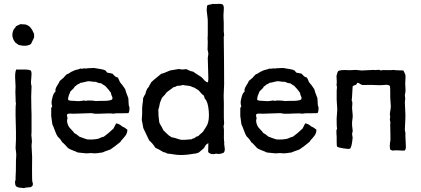

<svg xmlns="http://www.w3.org/2000/svg" viewBox="-20 -784 2160 986"><path d="M155 -611V-591Q141 -561 139 -558Q117 -543 76 -553Q66 -561 60 -564Q35 -594 48 -627Q49 -632 55 -638.5Q61 -645 62 -649Q67 -651 74 -655Q81 -659 85 -660Q89 -659 100 -659Q111 -659 115 -657Q140 -648 152 -616Q153 -616 153 -613Q155 -613 155 -611ZM147 170Q145 171 142.5 173.5Q140 176 139 177Q136 178 122.5 178.5Q109 179 104 182Q99 181 89.5 180.5Q80 180 73 178Q66 176 62 172Q57 165 57 150Q57 148 58.5 144.5Q60 141 60 139V126Q62 107 62 40Q62 36 63 22.5Q64 9 63 2Q63 -2 61.5 -10.5Q60 -19 60 -23Q60 -38 62 -68Q63 -88 60 -189V-220Q60 -245 62 -252Q60 -256 60 -282Q60 -287 59.5 -297.5Q59 -308 59 -313Q59 -318 59.5 -327Q60 -336 60 -340Q60 -349 58.5 -369.5Q57 -390 58 -403.5Q59 -417 63 -427H103Q131 -427 139 -421Q142 -414 142 -404Q142 -394 140.5 -381.5Q139 -369 139 -362Q139 -351 142 -342Q139 -293 141 -230Q141 -224 141.5 -213Q142 -202 142 -197V-105Q142 -102 141.5 -97.5Q141 -93 141 -91Q141 -86 142.5 -75Q144 -64 144 -58Q144 -55 143 -47.5Q142 -40 142 -36Q142 -26 143.5 -7Q145 12 145 22Q145 29 144.5 87.5Q144 146 147 153Q147 154 149 158Q149 164 147 170Z M246 -269 251 -290Q257 -309 265 -313Q262 -327 274 -345Q286 -363 287 -369Q291 -371 296.5 -376.5Q302 -382 306 -384Q308 -388 314 -393.5Q320 -399 322 -402Q328 -403 338 -410Q348 -417 355 -419Q360 -423 374 -426Q388 -429 393 -432Q398 -430 406.5 -432Q415 -434 421 -432Q429 -434 442 -434Q455 -434 462 -435Q469 -434 480.5 -432Q492 -430 501 -428.5Q510 -427 517 -424Q522 -423 525.5 -417.5Q529 -412 531 -411Q534 -410 557 -406Q560 -404 564.5 -398.5Q569 -393 574 -390Q579 -387 585 -386Q587 -382 591 -374Q595 -366 596 -362Q609 -348 623 -326Q625 -315 639 -280Q640 -275 640 -264.5Q640 -254 641 -246Q642 -238 645 -233Q645 -207 639 -203Q625 -202 612.5 -202.5Q600 -203 585 -202.5Q570 -202 561 -200Q550 -203 515 -201Q480 -199 467 -200Q463 -200 458 -201.5Q453 -203 449 -203Q434 -202 403.5 -201.5Q373 -201 358 -200Q354 -200 347 -200.5Q340 -201 334.5 -200.5Q329 -200 325 -197Q322 -192 327 -176Q320 -163 331 -138Q334 -131 345.5 -119.5Q357 -108 361 -101Q372 -96 388 -82Q426 -68 429 -68Q462 -66 486 -72Q502 -80 513 -82Q536 -98 563 -124L576 -150Q590 -150 607 -135Q620 -130 634 -118Q635 -98 617.5 -79Q600 -60 598 -55Q564 -27 546 -16Q511 -4 506 -1Q501 -1 490.5 1Q480 3 473 3Q469 4 459.5 3Q450 2 446 2Q442 2 432.5 3Q423 4 418 3Q411 3 398 1Q385 -1 379 -1Q372 -5 354.5 -11.5Q337 -18 330 -23Q306 -50 300 -53Q289 -71 284 -75L276 -83Q270 -91 261.5 -114.5Q253 -138 249 -145Q248 -150 247 -158.5Q246 -167 245 -174Q244 -181 243 -187V-224Q242 -229 245 -233Q248 -237 248 -239Q243 -252 246 -269ZM558 -282Q557 -285 553.5 -293Q550 -301 550 -307Q537 -326 520 -343Q506 -351 500 -356Q485 -357 472 -364Q465 -363 453 -365Q441 -367 437 -367Q429 -367 415 -363Q401 -359 394 -359Q391 -356 384 -353Q377 -350 375 -348Q368 -341 364 -340Q362 -335 358.5 -331Q355 -327 350 -322.5Q345 -318 342 -315Q342 -314 335.5 -299Q329 -284 330 -271Q336 -266 360 -266Q363 -266 373.5 -265Q384 -264 390 -265Q394 -265 402 -266.5Q410 -268 412 -268Q413 -268 416 -267Q419 -266 421 -266Q423 -266 426 -267Q429 -268 431 -268Q461 -268 473 -265Q476 -266 513 -266Q546 -266 557 -274Q556 -277 557 -278.5Q558 -280 558 -282Z M1131 -47 1134 -23Q1136 -9 1129 0Q1108 10 1090 5Q1065 13 1049 -3L1050 -49Q1039 -43 1036 -38L1027 -23Q1024 -21 1000 0Q994 0 992 3Q984 4 959 8Q920 14 888 11Q879 10 863.5 7.5Q848 5 841 5Q829 -2 819 -3Q793 -19 778 -25Q763 -49 746 -63Q742 -71 732 -92.5Q722 -114 716 -126Q715 -134 712 -148Q709 -162 708 -168Q708 -178 710 -198V-228Q710 -236 712.5 -253.5Q715 -271 715 -280Q725 -301 727 -302Q728 -312 734 -324Q735 -328 740 -333Q745 -338 746 -343Q747 -344 751 -351Q755 -358 757 -362Q766 -371 784 -385.5Q802 -400 808 -405Q818 -407 833 -413.5Q848 -420 853 -422Q881 -426 894 -429Q898 -430 905.5 -428.5Q913 -427 916 -427Q920 -427 926.5 -428Q933 -429 935 -429Q940 -428 945.5 -425Q951 -422 953 -421Q965 -417 972 -416Q975 -413 1013 -389Q1015 -387 1020.5 -382Q1026 -377 1028 -373Q1038 -363 1046 -361Q1050 -363 1050 -380Q1047 -483 1047 -487L1050 -507Q1050 -512 1048 -519.5Q1046 -527 1046 -529Q1048 -578 1046 -589Q1047 -592 1047 -611V-630V-676Q1047 -686 1044.5 -704Q1042 -722 1041.5 -730.5Q1041 -739 1044 -756Q1047 -759 1057.5 -760.5Q1068 -762 1071 -764Q1077 -763 1100 -764Q1123 -765 1126 -758Q1129 -752 1129.5 -745Q1130 -738 1129 -728.5Q1128 -719 1128 -715Q1127 -706 1128 -689Q1129 -672 1129 -667V-622Q1131 -610 1131 -600L1130 -598Q1129 -597 1129 -596Q1130 -553 1130.5 -465.5Q1131 -378 1131 -351Q1131 -343 1129.5 -315.5Q1128 -288 1129 -276Q1130 -258 1129.5 -214Q1129 -170 1131 -150L1128 -135Q1131 -123 1130 -97.5Q1129 -72 1131 -57L1132 -52ZM809 -135 819 -115Q823 -112 835.5 -99Q848 -86 857 -82Q860 -79 863 -79Q866 -78 871.5 -77Q877 -76 880 -75Q884 -74 894 -70.5Q904 -67 910 -66Q931 -65 965 -69Q966 -72 973 -73Q980 -74 981 -77Q989 -84 998 -85Q1000 -88 1022 -107Q1023 -109 1033 -124Q1042 -138 1044 -142Q1056 -168 1052 -214Q1048 -262 1033 -276Q1031 -278 1029.5 -284.5Q1028 -291 1027 -293Q1016 -300 1000 -320Q996 -322 978 -334Q972 -335 964 -339Q956 -343 951 -343Q947 -344 935 -345Q923 -346 918 -348Q909 -343 888 -343Q883 -338 871 -336Q838 -311 836 -310Q831 -301 812 -282Q804 -264 801 -254Q797 -230 793 -220Q793 -186 798 -156Q799 -151 803.5 -144Q808 -137 809 -135Z M1217 -269 1222 -290Q1228 -309 1236 -313Q1233 -327 1245 -345Q1257 -363 1258 -369Q1262 -371 1267.5 -376.5Q1273 -382 1277 -384Q1279 -388 1285 -393.5Q1291 -399 1293 -402Q1299 -403 1309 -410Q1319 -417 1326 -419Q1331 -423 1345 -426Q1359 -429 1364 -432Q1369 -430 1377.5 -432Q1386 -434 1392 -432Q1400 -434 1413 -434Q1426 -434 1433 -435Q1440 -434 1451.5 -432Q1463 -430 1472 -428.5Q1481 -427 1488 -424Q1493 -423 1496.5 -417.5Q1500 -412 1502 -411Q1505 -410 1528 -406Q1531 -404 1535.5 -398.5Q1540 -393 1545 -390Q1550 -387 1556 -386Q1558 -382 1562 -374Q1566 -366 1567 -362Q1580 -348 1594 -326Q1596 -315 1610 -280Q1611 -275 1611 -264.5Q1611 -254 1612 -246Q1613 -238 1616 -233Q1616 -207 1610 -203Q1596 -202 1583.5 -202.5Q1571 -203 1556 -202.5Q1541 -202 1532 -200Q1521 -203 1486 -201Q1451 -199 1438 -200Q1434 -200 1429 -201.5Q1424 -203 1420 -203Q1405 -202 1374.5 -201.5Q1344 -201 1329 -200Q1325 -200 1318 -200.5Q1311 -201 1305.5 -200.5Q1300 -200 1296 -197Q1293 -192 1298 -176Q1291 -163 1302 -138Q1305 -131 1316.5 -119.5Q1328 -108 1332 -101Q1343 -96 1359 -82Q1397 -68 1400 -68Q1433 -66 1457 -72Q1473 -80 1484 -82Q1507 -98 1534 -124L1547 -150Q1561 -150 1578 -135Q1591 -130 1605 -118Q1606 -98 1588.5 -79Q1571 -60 1569 -55Q1535 -27 1517 -16Q1482 -4 1477 -1Q1472 -1 1461.5 1Q1451 3 1444 3Q1440 4 1430.5 3Q1421 2 1417 2Q1413 2 1403.5 3Q1394 4 1389 3Q1382 3 1369 1Q1356 -1 1350 -1Q1343 -5 1325.5 -11.5Q1308 -18 1301 -23Q1277 -50 1271 -53Q1260 -71 1255 -75L1247 -83Q1241 -91 1232.5 -114.5Q1224 -138 1220 -145Q1219 -150 1218 -158.5Q1217 -167 1216 -174Q1215 -181 1214 -187V-224Q1213 -229 1216 -233Q1219 -237 1219 -239Q1214 -252 1217 -269ZM1529 -282Q1528 -285 1524.5 -293Q1521 -301 1521 -307Q1508 -326 1491 -343Q1477 -351 1471 -356Q1456 -357 1443 -364Q1436 -363 1424 -365Q1412 -367 1408 -367Q1400 -367 1386 -363Q1372 -359 1365 -359Q1362 -356 1355 -353Q1348 -350 1346 -348Q1339 -341 1335 -340Q1333 -335 1329.5 -331Q1326 -327 1321 -322.5Q1316 -318 1313 -315Q1313 -314 1306.5 -299Q1300 -284 1301 -271Q1307 -266 1331 -266Q1334 -266 1344.5 -265Q1355 -264 1361 -265Q1365 -265 1373 -266.5Q1381 -268 1383 -268Q1384 -268 1387 -267Q1390 -266 1392 -266Q1394 -266 1397 -267Q1400 -268 1402 -268Q1432 -268 1444 -265Q1447 -266 1484 -266Q1517 -266 1528 -274Q1527 -277 1528 -278.5Q1529 -280 1529 -282Z M1788 -96 1791 -77Q1786 -23 1776 -20Q1769 -18 1743.5 -22Q1718 -26 1711 -31Q1709 -34 1709 -56.5Q1709 -79 1709 -82Q1709 -86 1708 -95.5Q1707 -105 1707.5 -111.5Q1708 -118 1711 -124Q1709 -133 1709 -150V-161Q1708 -171 1710 -192Q1712 -213 1712 -222Q1712 -230 1710.5 -246.5Q1709 -263 1709 -271Q1709 -276 1709 -286Q1709 -296 1709 -304Q1709 -312 1709 -320Q1709 -323 1710 -329Q1711 -335 1710.5 -339Q1710 -343 1708 -347Q1711 -358 1708 -394Q1712 -413 1717 -419Q1728 -426 1764 -424Q1772 -423 1786 -424Q1800 -425 1807 -425Q1812 -425 1822 -423.5Q1832 -422 1837 -422Q1847 -422 1868 -423.5Q1889 -425 1900 -425Q1901 -425 1904 -424.5Q1907 -424 1909 -424Q1911 -424 1916.5 -425Q1922 -426 1926.5 -425.5Q1931 -425 1935 -422Q1943 -425 1966.5 -424Q1990 -423 2001 -425Q2009 -423 2026 -423Q2043 -423 2051 -422Q2054 -420 2062 -399Q2063 -390 2062 -375Q2061 -360 2061 -356Q2061 -349 2062 -334.5Q2063 -320 2062 -312Q2062 -308 2060.5 -303Q2059 -298 2059 -296Q2059 -293 2060 -287Q2061 -281 2061 -277Q2061 -274 2060 -268Q2059 -262 2059 -260Q2059 -249 2060.5 -227.5Q2062 -206 2062 -195Q2062 -183 2061.5 -170Q2061 -157 2060 -141Q2059 -125 2059 -116Q2059 -113 2060.5 -108.5Q2062 -104 2062 -102Q2061 -97 2064 -39Q2066 -17 2058 -11Q2051 -10 2030 -11.5Q2009 -13 1999 -11Q1994 -10 1989.5 -13Q1985 -16 1984 -16Q1979 -30 1985 -64V-85Q1985 -93 1984.5 -111Q1984 -129 1984 -138Q1983 -141 1984 -146Q1985 -151 1985 -153Q1985 -156 1983.5 -162Q1982 -168 1982 -172Q1982 -174 1983 -178Q1984 -182 1984 -184Q1982 -194 1982 -197Q1982 -203 1984.5 -216.5Q1987 -230 1987 -238Q1987 -245 1985.5 -260.5Q1984 -276 1984 -284Q1984 -288 1984 -313.5Q1984 -339 1982 -343Q1977 -347 1971 -348Q1965 -349 1955.5 -348Q1946 -347 1943 -347Q1933 -346 1913 -347Q1893 -348 1886 -348H1878Q1874 -348 1859.5 -347.5Q1845 -347 1840 -348Q1835 -349 1828.5 -353.5Q1822 -358 1818 -359Q1814 -359 1812 -353.5Q1810 -348 1805 -348Q1792 -343 1791 -340Q1790 -334 1789 -307.5Q1788 -281 1786 -268Q1789 -263 1789.5 -257Q1790 -251 1789 -242.5Q1788 -234 1788 -230Q1788 -223 1790 -206.5Q1792 -190 1791 -181Q1791 -177 1789.5 -169Q1788 -161 1788 -157Q1787 -141 1791 -115Q1792 -111 1790 -105Q1788 -99 1788 -96Z"/></svg>

Font: FuturaRenner
Style: Regular
Weight: 400
Designer: Bastien Sozeau
Foundry: NBR — Bastien Sozeau
Version: Version 2.001;PS 002.001;hotconv 1.0.88;makeotf.lib2.5.64775